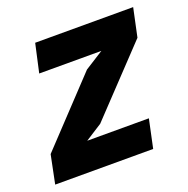

<svg xmlns="http://www.w3.org/2000/svg" viewBox="-110 -592 671 685"><g transform="rotate(-20 226.0 -250.0)"><path d="M9 -108 234 -347 305 -392H69L93 -500H465L442 -392L212 -149L148 -108H382L359 0H-13Z"/></g></svg>

Font: PT Sans
Style: Bold Italic
Weight: 700
Italic angle: -12°
Designer: A.Korolkova, O.Umpeleva, V.Yefimov
Foundry: ParaType Ltd
Version: Version 2.003W OFL